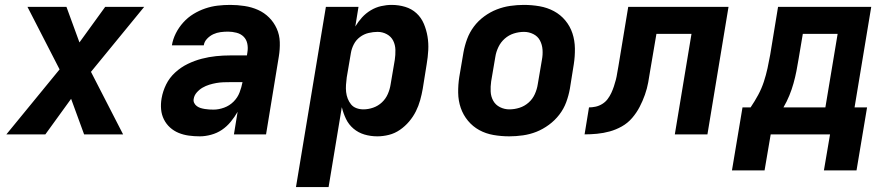

<svg xmlns="http://www.w3.org/2000/svg" viewBox="-20 -548 3640 783"><path d="M6 0 223 -265 92 -520H251L304 -375L409 -520H568L351 -255L482 0H323L270 -145L165 0Z M795 8Q772 8 750 5Q728 2 708.5 -6Q689 -14 673.5 -28Q658 -42 648.5 -61Q639 -80 637 -102Q635 -124 639 -147Q644 -176 657.5 -203.5Q671 -231 694.5 -252.5Q718 -274 746 -287.5Q774 -301 803 -308.5Q832 -316 861 -319Q890 -322 919 -322H987L989 -335Q992 -353 988.5 -370Q985 -387 973.5 -398.5Q962 -410 944.5 -414.5Q927 -419 910 -419Q895 -419 879.5 -417Q864 -415 850 -408.5Q836 -402 824.5 -390Q813 -378 811 -363H681Q685 -388 697 -412Q709 -436 727.5 -456.5Q746 -477 769 -491Q792 -505 817 -513.5Q842 -522 867.5 -525Q893 -528 919 -528Q948 -528 977.5 -523.5Q1007 -519 1032.5 -507.5Q1058 -496 1077.5 -476.5Q1097 -457 1108.5 -431.5Q1120 -406 1121 -376.5Q1122 -347 1117 -317L1065 0H934L949 -92Q937 -71 921 -51.5Q905 -32 885 -18.5Q865 -5 841 1.5Q817 8 795 8ZM851 -101Q872 -101 894 -109Q916 -117 932.5 -133.5Q949 -150 957 -171Q965 -192 969 -213H919Q905 -213 891 -212.5Q877 -212 862.5 -209.5Q848 -207 833.5 -202.5Q819 -198 806 -190.5Q793 -183 782.5 -171Q772 -159 770 -145Q768 -136 772 -128Q776 -120 783 -115Q790 -110 798 -107.5Q806 -105 815.5 -103.5Q825 -102 833.5 -101.5Q842 -101 851 -101Z M1187 215 1309 -520H1442L1429 -440Q1441 -460 1456.5 -477Q1472 -494 1492 -506Q1512 -518 1534 -523Q1556 -528 1577 -528Q1606 -528 1632.5 -520Q1659 -512 1678.5 -494Q1698 -476 1708.5 -451Q1719 -426 1723.5 -399Q1728 -372 1726.5 -343.5Q1725 -315 1720 -286L1704 -186Q1700 -163 1693.5 -139.5Q1687 -116 1676 -94Q1665 -72 1648.5 -52.5Q1632 -33 1611 -18.5Q1590 -4 1566 2Q1542 8 1519 8Q1491 8 1466 0.5Q1441 -7 1421.5 -23.5Q1402 -40 1391 -63Q1380 -86 1374 -111L1320 215ZM1462 -102Q1482 -102 1502 -109Q1522 -116 1537.5 -130.5Q1553 -145 1561.5 -164.5Q1570 -184 1573 -204L1590 -304Q1593 -324 1592.5 -344.5Q1592 -365 1583.5 -382Q1575 -399 1557.5 -408.5Q1540 -418 1520 -418Q1502 -418 1483 -413.5Q1464 -409 1448 -397Q1432 -385 1423 -367.5Q1414 -350 1411 -332L1394 -232Q1392 -217 1391 -202Q1390 -187 1391.5 -173Q1393 -159 1398 -146Q1403 -133 1411.5 -122.5Q1420 -112 1433.5 -107Q1447 -102 1462 -102Z M2057 8Q2024 8 1992.5 2.5Q1961 -3 1934.5 -17.5Q1908 -32 1888.5 -55.5Q1869 -79 1859 -108Q1849 -137 1848.5 -169.5Q1848 -202 1853 -234L1870 -334Q1875 -362 1885 -389Q1895 -416 1912.5 -439.5Q1930 -463 1954.5 -481Q1979 -499 2006 -509.5Q2033 -520 2061 -524Q2089 -528 2116 -528Q2149 -528 2180.5 -522.5Q2212 -517 2239 -502.5Q2266 -488 2285.5 -464.5Q2305 -441 2314.5 -412Q2324 -383 2324.5 -350.5Q2325 -318 2320 -286L2304 -186Q2299 -158 2289 -131Q2279 -104 2261 -80.5Q2243 -57 2218.5 -39Q2194 -21 2167.5 -10.5Q2141 0 2112.5 4Q2084 8 2057 8ZM2057 -102Q2078 -102 2098.5 -108.5Q2119 -115 2135.5 -129.5Q2152 -144 2161 -164Q2170 -184 2173 -204L2190 -304Q2194 -325 2192.5 -345.5Q2191 -366 2182 -383Q2173 -400 2155 -409Q2137 -418 2117 -418Q2096 -418 2075.5 -411.5Q2055 -405 2038.5 -390.5Q2022 -376 2012.5 -356Q2003 -336 2000 -316L1983 -216Q1980 -195 1981 -174.5Q1982 -154 1991.5 -137Q2001 -120 2019 -111Q2037 -102 2057 -102Z M2732 0 2800 -410H2657L2632 -263Q2628 -237 2623.5 -212Q2619 -187 2610 -161.5Q2601 -136 2588.5 -112Q2576 -88 2558 -67Q2540 -46 2516 -32.5Q2492 -19 2466.5 -12Q2441 -5 2415 -2.5Q2389 0 2364 0L2382 -110Q2395 -110 2409 -113Q2423 -116 2436 -124Q2449 -132 2458 -144Q2467 -156 2473 -169Q2479 -182 2483.5 -195.5Q2488 -209 2491.5 -222.5Q2495 -236 2497 -250Q2499 -264 2502 -278L2542 -520H2951L2865 0Z M2965 147 3008 -110H3041Q3058 -135 3072 -161Q3086 -187 3095 -214.5Q3104 -242 3110 -269.5Q3116 -297 3121 -325L3153 -520H3533L3465 -110H3516L3473 147H3340L3365 0H3123L3098 147ZM3175 -110H3346L3396 -410H3254L3237 -309Q3233 -284 3228 -258.5Q3223 -233 3216 -208Q3209 -183 3199 -158.5Q3189 -134 3175 -110Z"/></svg>

Font: Iosevka XBd Ex Obl
Style: Regular
Weight: 800
Width: 7
Italic angle: -9°
Monospace: yes
Designer: Belleve Invis
Foundry: Belleve Invis
Version: Version 32.5.0; ttfautohint (v1.8.4)